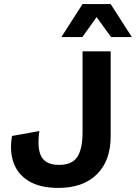

<svg xmlns="http://www.w3.org/2000/svg" viewBox="-20 -912 667 942"><path d="M523 -660V-243Q523 -124 455.5 -57Q388 10 266 10Q178 10 123 -22.5Q68 -55 47 -112.5Q26 -170 39 -245L173 -269Q161 -181 184 -142Q207 -103 269 -103Q334 -103 359.5 -142.5Q385 -182 385 -262V-660ZM627 -730H525L454 -828L384 -730H281L385 -892H523Z"/></svg>

Font: Work Sans SemiBold
Style: Regular
Weight: 600
Designer: Wei Huang
Foundry: Wei Huang
Version: Version 2.010; ttfautohint (v1.8.3)